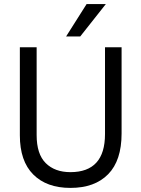

<svg xmlns="http://www.w3.org/2000/svg" viewBox="-20 -908 691 938"><path d="M574 -256Q574 -124 508.5 -57Q443 10 324 10Q208 10 142.5 -55.5Q77 -121 77 -247V-677H159V-248Q159 -155 203.5 -111Q248 -67 324 -67Q493 -67 493 -253V-677H574ZM372 -730H303L403 -888H497Z"/></svg>

Font: Hind Siliguri Fixed
Style: Regular
Weight: 400
Designer: Jyotish Sonowal
Foundry: Indian Type Foundry
Version: Version 1.001;October 28, 2021;FontCreator 12.0.0.2565 64-bi